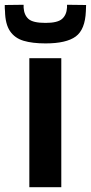

<svg xmlns="http://www.w3.org/2000/svg" viewBox="-71 -785 381 805"><path d="M52 0V-541H186V0ZM120 -603Q65 -603 28 -614Q-9 -625 -29 -654.5Q-49 -684 -50 -738Q-51 -745 -51 -751Q-51 -757 -51 -764L28 -765Q28 -757 28 -753Q30 -722 48.5 -705.5Q67 -689 120 -689Q170 -689 189 -705.5Q208 -722 210 -753Q210 -761 210 -765L290 -764Q290 -757 289.5 -750.5Q289 -744 289 -738Q286 -661 246.5 -632Q207 -603 120 -603Z"/></svg>

Font: Georama SemiBold
Style: Regular
Weight: 600
Designer: Jean-Baptiste Levee
Foundry: Production Type
Version: Version 1.000